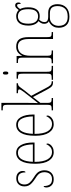

<svg xmlns="http://www.w3.org/2000/svg" viewBox="872 -1672 1041 2826"><g transform="rotate(-90 1393.0 -259.5)"><path d="M168 10Q122 10 95.5 -7Q69 -24 57.5 -48Q46 -72 46 -94Q46 -138 67 -138Q67 -80 90 -47.5Q113 -15 168 -15Q218 -15 244.5 -45Q271 -75 271 -130Q271 -164 255 -193.5Q239 -223 184 -257Q138 -287 111.5 -311.5Q85 -336 73.5 -361.5Q62 -387 62 -421Q62 -475 93.5 -508Q125 -541 179 -541Q232 -541 260.5 -514Q289 -487 289 -449Q289 -405 268 -405Q268 -463 245.5 -489.5Q223 -516 178 -516Q132 -516 111 -488.5Q90 -461 90 -420Q90 -377 116 -346Q142 -315 194 -283Q258 -245 278.5 -208.5Q299 -172 299 -127Q299 -64 263.5 -27Q228 10 168 10Z M565 10Q487 10 441 -60.5Q395 -131 395 -262Q395 -403 437 -472.5Q479 -542 557 -542Q630 -542 669 -474.5Q708 -407 708 -291V-272H423Q423 -142 461.5 -78.5Q500 -15 566 -15Q613 -15 641.5 -41Q670 -67 684 -100Q693 -95 693 -79Q693 -63 678.5 -42Q664 -21 635.5 -5.5Q607 10 565 10ZM680 -297Q678 -395 649 -456Q620 -517 557 -517Q491 -517 459 -457.5Q427 -398 424 -297Z M977 10Q899 10 853 -60.5Q807 -131 807 -262Q807 -403 849 -472.5Q891 -542 969 -542Q1042 -542 1081 -474.5Q1120 -407 1120 -291V-272H835Q835 -142 873.5 -78.5Q912 -15 978 -15Q1025 -15 1053.5 -41Q1082 -67 1096 -100Q1105 -95 1105 -79Q1105 -63 1090.5 -42Q1076 -21 1047.5 -5.5Q1019 10 977 10ZM1092 -297Q1090 -395 1061 -456Q1032 -517 969 -517Q903 -517 871 -457.5Q839 -398 836 -297Z M1182 0V-20H1193Q1225 -20 1240 -24.5Q1255 -29 1259 -44.5Q1263 -60 1263 -95V-663Q1263 -699 1259 -715Q1255 -731 1240.5 -735.5Q1226 -740 1196 -740H1182V-760H1291V-373Q1291 -342 1290.5 -299Q1290 -256 1288 -220L1402 -365Q1438 -411 1457.5 -437Q1477 -463 1483.5 -476Q1490 -489 1490 -496Q1490 -509 1478 -512.5Q1466 -516 1434 -516V-536H1580V-516Q1559 -516 1546.5 -508.5Q1534 -501 1518 -479Q1502 -457 1469 -413L1395 -321L1504 -115Q1531 -60 1551 -40Q1571 -20 1603 -20H1609V0H1600Q1572 0 1554 -6.5Q1536 -13 1519.5 -35Q1503 -57 1478 -104L1377 -296L1291 -186V-95Q1291 -60 1295 -44.5Q1299 -29 1313 -24.5Q1327 -20 1358 -20H1363V0Z M1730 -658Q1719 -658 1713.5 -666Q1708 -674 1708 -698Q1708 -721 1713.5 -729.5Q1719 -738 1730 -738Q1740 -738 1746.5 -729.5Q1753 -721 1753 -698Q1753 -674 1746.5 -666Q1740 -658 1730 -658ZM1631 0V-20H1651Q1683 -20 1698 -24.5Q1713 -29 1717 -44.5Q1721 -60 1721 -95V-437Q1721 -473 1717.5 -490Q1714 -507 1700.5 -511.5Q1687 -516 1657 -516H1648V-536H1749V-95Q1749 -60 1753 -44.5Q1757 -29 1771.5 -24.5Q1786 -20 1818 -20H1836V0Z M1874 0V-20H1887Q1919 -20 1933.5 -24.5Q1948 -29 1952.5 -44.5Q1957 -60 1957 -95V-441Q1957 -476 1952.5 -492Q1948 -508 1934 -512Q1920 -516 1890 -516H1878V-536H1981L1984 -456H1986Q2008 -498 2039 -520Q2070 -542 2119 -542Q2193 -542 2226 -498Q2259 -454 2259 -361V-95Q2259 -60 2263 -44.5Q2267 -29 2281.5 -24.5Q2296 -20 2327 -20H2334V0H2231V-364Q2231 -433 2206 -475Q2181 -517 2121 -517Q2056 -517 2020.5 -470.5Q1985 -424 1985 -333V-95Q1985 -60 1989 -44.5Q1993 -29 2007.5 -24.5Q2022 -20 2054 -20H2063V0Z M2560 241Q2476 241 2436.5 198.5Q2397 156 2397 85Q2397 42 2412 12Q2427 -18 2449.5 -36Q2472 -54 2493 -62Q2478 -69 2466.5 -85Q2455 -101 2455 -131Q2455 -158 2468.5 -179.5Q2482 -201 2495 -214Q2464 -232 2446.5 -272Q2429 -312 2429 -362Q2429 -453 2465.5 -497.5Q2502 -542 2568 -542Q2597 -542 2620.5 -531Q2644 -520 2658 -505Q2671 -523 2687.5 -540Q2704 -557 2728 -557Q2749 -557 2759 -543.5Q2769 -530 2769 -512Q2769 -476 2748 -476Q2748 -504 2744 -516.5Q2740 -529 2726 -529Q2713 -529 2701 -518.5Q2689 -508 2673 -485Q2683 -466 2690.5 -437Q2698 -408 2698 -363Q2698 -285 2665.5 -240.5Q2633 -196 2568 -196Q2557 -196 2540.5 -198Q2524 -200 2516 -203Q2502 -189 2491.5 -171Q2481 -153 2481 -126Q2481 -95 2501.5 -83Q2522 -71 2556 -71H2617Q2684 -71 2714 -33.5Q2744 4 2744 66Q2744 146 2696.5 193.5Q2649 241 2560 241ZM2565 -220Q2617 -220 2643.5 -255Q2670 -290 2670 -365Q2670 -449 2642.5 -483Q2615 -517 2563 -517Q2516 -517 2486.5 -481Q2457 -445 2457 -364Q2457 -293 2485 -256.5Q2513 -220 2565 -220ZM2562 216Q2643 216 2679.5 174.5Q2716 133 2716 67Q2716 10 2692 -18Q2668 -46 2608 -46H2541Q2491 -46 2458 -9.5Q2425 27 2425 85Q2425 121 2437.5 150.5Q2450 180 2479.5 198Q2509 216 2562 216Z"/></g></svg>

Font: Noto Serif Armenian Condensed Thin
Style: Regular
Weight: 100
Width: 3
Designer: Monotype Design Team
Foundry: Monotype Imaging Inc.
Version: Version 2.008; ttfautohint (v1.8.4.7-5d5b)